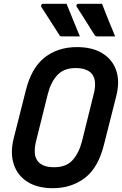

<svg xmlns="http://www.w3.org/2000/svg" viewBox="-20 -967 640 1007"><path d="M329 -947Q348 -901 364 -861Q380 -821 399 -776H306Q296 -776 292 -782Q268 -820 253.5 -842.5Q239 -865 226.5 -884.5Q214 -904 196 -932Q194 -937 197 -942Q200 -947 207 -947ZM515 -947Q533 -901 549 -861Q565 -821 584 -776H492Q481 -776 477 -782Q453 -820 439 -842.5Q425 -865 412.5 -884.5Q400 -904 382 -932Q379 -937 382 -942Q385 -947 392 -947ZM384 -720Q464 -720 517 -687.5Q570 -655 589.5 -597.5Q609 -540 590 -464L526 -211Q496 -88 425.5 -34Q355 20 257 20Q177 20 124.5 -13Q72 -46 52.5 -104.5Q33 -163 51 -238L115 -491Q144 -610 213.5 -665Q283 -720 384 -720ZM170 -230Q161 -195 162.5 -165.5Q164 -136 183 -116Q195 -104 214.5 -97Q234 -90 265 -90Q327 -90 360.5 -127Q394 -164 410 -226L471 -472Q481 -508 478 -537.5Q475 -567 458 -584Q446 -596 426 -603Q406 -610 376 -610Q315 -610 281 -573.5Q247 -537 231 -475Z"/></svg>

Font: Recursive Mn Lnr St SmB
Style: Italic
Weight: 600
Italic angle: -15°
Monospace: yes
Version: Version 1.079;hotconv 1.0.112;makeotfexe 2.5.65598; ttfautoh